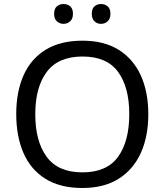

<svg xmlns="http://www.w3.org/2000/svg" viewBox="-20 -928 821 958"><path d="M720 -358Q720 -247 682.5 -164.5Q645 -82 572 -36Q499 10 391 10Q280 10 206.5 -36Q133 -82 97 -165Q61 -248 61 -359Q61 -469 97 -551Q133 -633 206.5 -679Q280 -725 392 -725Q499 -725 572 -679.5Q645 -634 682.5 -551.5Q720 -469 720 -358ZM156 -358Q156 -223 213 -145.5Q270 -68 391 -68Q513 -68 569 -145.5Q625 -223 625 -358Q625 -493 569 -569.5Q513 -646 392 -646Q271 -646 213.5 -569.5Q156 -493 156 -358ZM250 -859Q250 -885 264 -896.5Q278 -908 297 -908Q316 -908 330 -896.5Q344 -885 344 -859Q344 -834 330 -821.5Q316 -809 297 -809Q278 -809 264 -821.5Q250 -834 250 -859ZM438 -859Q438 -885 451.5 -896.5Q465 -908 484 -908Q503 -908 517 -896.5Q531 -885 531 -859Q531 -834 517 -821.5Q503 -809 484 -809Q465 -809 451.5 -821.5Q438 -834 438 -859Z"/></svg>

Font: RS Noto Sans
Style: Regular
Weight: 400
Designer: Monotype Design Team
Foundry: Monotype Imaging Inc.
Version: Version 3.10